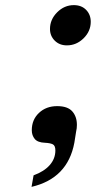

<svg xmlns="http://www.w3.org/2000/svg" viewBox="-20 -547 392 749"><path d="M175 -434Q175 -471 203 -499Q231 -527 268 -527Q298 -527 316 -508.5Q334 -490 334 -462Q334 -425 306 -397.5Q278 -370 241 -370Q212 -370 193.5 -388.5Q175 -407 175 -434ZM111 137Q152 122 174 97Q196 72 196 40Q196 21 186 16Q176 11 156 10Q127 9 115.5 -5Q104 -19 104 -39Q104 -80 132 -106.5Q160 -133 203 -133Q244 -133 262 -112.5Q280 -92 280 -60Q280 -46 277 -34L270 10Q244 149 103 182Z"/></svg>

Font: Be Vietnam
Style: Bold Italic
Weight: 700
Italic angle: -9.66701°
Designer: Gabriel Lam
Foundry: TypeRant
Version: Version 3.000